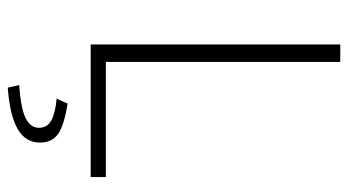

<svg xmlns="http://www.w3.org/2000/svg" viewBox="-226 -474 918 507"><g transform="rotate(90 233.5 -220.0)"><path d="M97 0V-659H143V-40H447V0ZM211 219 204 189Q269 184 293 171Q317 158 317 137Q317 114 296.5 103.5Q276 93 240 90L253 61Q310 70 333 86Q356 102 356 134Q356 173 319 193.5Q282 214 211 219Z"/></g></svg>

Font: Source Sans 3 Light
Style: Regular
Weight: 300
Designer: Paul D. Hunt
Foundry: Adobe
Version: Version 3.052;hotconv 1.1.0;makeotfexe 2.6.0